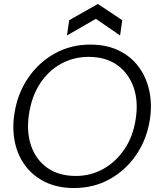

<svg xmlns="http://www.w3.org/2000/svg" viewBox="-20 -937 800 969"><path d="M354 12Q273 12 211.5 -17Q150 -46 110.5 -97Q71 -148 56 -215.5Q41 -283 52 -359Q67 -462 120.5 -541.5Q174 -621 255.5 -666.5Q337 -712 435 -712Q517 -712 578.5 -682.5Q640 -653 679 -601Q718 -549 733 -481Q748 -413 737 -337Q722 -236 668.5 -157Q615 -78 534 -33Q453 12 354 12ZM363 -49Q438 -49 501.5 -84.5Q565 -120 608.5 -184.5Q652 -249 665 -337Q679 -426 654 -497Q629 -568 571 -609Q513 -650 427 -650Q352 -650 288 -615Q224 -580 181.5 -514.5Q139 -449 126 -359Q113 -270 137.5 -200Q162 -130 219.5 -89.5Q277 -49 363 -49ZM318 -758 329 -835 474 -917 597 -835 586 -758 464 -842Z"/></svg>

Font: Host Grotesk Light
Style: Italic
Weight: 300
Italic angle: -8°
Designer: Doğukan Karapınar based on Poppins by Indian Type Foundry, Jonny Pinhorn
Foundry: Element Type
Version: Version 1.001; ttfautohint (v1.8.4.7-5d5b)